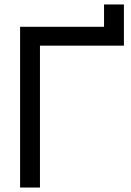

<svg xmlns="http://www.w3.org/2000/svg" viewBox="-20 -840 585 860"><path d="M159 0V-635.5H535V-820H446V-720H70V0Z"/></svg>

Font: Hauora Medium
Style: Regular
Weight: 500
Designer: Wayne Shih
Foundry: WCYS
Version: Version 1.001;hotconv 1.0.109;makeotfexe 2.5.65596